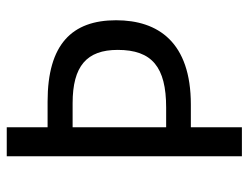

<svg xmlns="http://www.w3.org/2000/svg" viewBox="-106 -648 754 583"><g transform="rotate(-90 271.5 -357.0)"><path d="M501 -382C501 -516 428 -590 254 -590H176V-714H88V0H176V-155H245C434 -155 501 -254 501 -382ZM236 -230H176V-514H249C362 -514 411 -471 411 -377C411 -273 359 -230 236 -230Z"/></g></svg>

Font: Noto Sans Bengali SemiCondensed
Style: Regular
Weight: 400
Width: 4
Designer: Jelle Bosma - Monotype Design Team
Foundry: Monotype Imaging Inc.
Version: Version 2.003